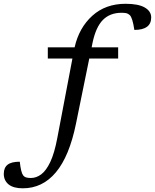

<svg xmlns="http://www.w3.org/2000/svg" viewBox="-180 -762 818 1014"><path d="M221 -107.5Q186 63.5 115.2 148Q44.5 232.5 -59.5 232.5Q-109.5 232.5 -134.8 211.8Q-160 191 -160 156Q-160 124 -140 108Q-120 92 -75.5 92Q-69.5 147.5 -58.5 163Q-52 172 -42 175Q-32 178 -17 178Q12 178 38 158.5Q64 139 85.8 93Q107.5 47 122.5 -32.5L202.5 -453H72.5V-512H214Q237.5 -615.5 307.5 -678.8Q377.5 -742 483.5 -742Q551 -742 584.8 -722.2Q618.5 -702.5 618.5 -670Q618.5 -604 529.5 -604Q520 -669 505 -682.5Q496.5 -690.5 486.5 -692.5Q476.5 -694.5 461.5 -694.5Q401 -694.5 363.5 -656.8Q326 -619 308.5 -535L304 -512H444V-453H291.5Z"/></svg>

Font: Newsreader Caption
Style: Italic
Weight: 400
Italic angle: -17°
Designer: Hugues Gentile
Foundry: Production Type
Version: Version 1.001